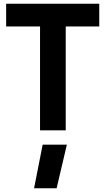

<svg xmlns="http://www.w3.org/2000/svg" viewBox="-20 -700 566 1031"><path d="M195 0V-558H13V-680H513V-558H333V0ZM163 311 209 77H339L284 311Z"/></svg>

Font: Titillium Web
Style: Bold
Weight: 700
Designer: Mohamed Gaber, Accademia di Belle Arti di Urbino
Foundry: Kief Type Foundry, Accademia di Belle Arti di Urbino
Version: Version 3.000